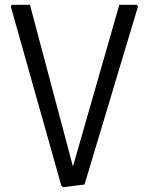

<svg xmlns="http://www.w3.org/2000/svg" viewBox="-20 -775 616 795"><path d="M241 0 234 -6 25 -747 28 -755H104L291 -52L271 -47L474 -755H548L551 -747L330 -11Z"/></svg>

Font: Fustat
Style: Regular
Weight: 400
Designer: Mohamed Gaber, Khaled Hosny, Laura Garcia Mut
Foundry: Kief Type Foundry, Alif Type Foundry, Hard Type Foundry
Version: Version 1.007